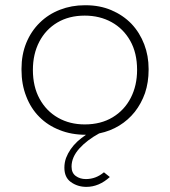

<svg xmlns="http://www.w3.org/2000/svg" viewBox="-20 -520 665 750"><path d="M317.5 210Q282.5 210 256 190.5Q231.5 172.5 231.5 135Q231.5 115.5 238 97Q245 79 256 63Q267 47 282.5 32.5Q298 18.5 316 6.5Q258.5 6.5 213 -12Q166.5 -30 133.5 -63.5Q100.5 -96.5 82.5 -143.5Q64 -190 64 -247V-251.5Q64 -306.5 82.5 -352Q101.5 -398.5 135.5 -431.5Q169 -464.5 214.5 -482Q259.5 -499.5 311 -499.5H315Q369.5 -499.5 414.5 -480.5Q460.5 -461 493.5 -427Q526 -392.5 543.5 -346.5Q560.5 -302 560.5 -251V-247Q560.5 -198.5 546.5 -156.5Q532 -115.5 506.5 -83Q481 -51 446 -29.5Q411 -8 368 1H367.5Q320 27 290.5 59.5Q259.5 93.5 259.5 131Q259.5 155.5 276 167.5Q292.5 179.5 315.5 179.5Q354.5 179.5 386 153L409 171.5Q366.5 210 317.5 210ZM311 -34Q374 -34 420 -61.8Q466 -89.5 490.8 -137.8Q515.5 -186 515.5 -247Q515.5 -313 488.8 -360.5Q462 -408 415.8 -433.5Q369.5 -459 311 -459Q249.5 -459 204 -432Q158.5 -405 133.5 -357Q108.5 -309 108.5 -247Q108.5 -181.5 134.8 -133.8Q161 -86 206.8 -60Q252.5 -34 311 -34Z"/></svg>

Font: Acari Sans Neue Light
Style: Regular
Weight: 300
Designer: Alfredo Marco Pradil (font), Cristiano Sobral (main changes)
Foundry: Hanken Design Co. (font), Cristiano Sobral (main changes)
Version: Version 2.459;March 19, 2022;FontCreator 14.0.0.2808 64-bit;